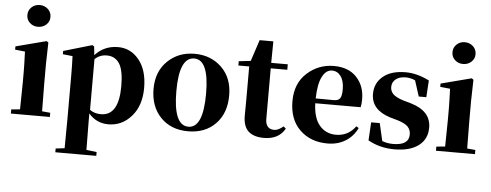

<svg xmlns="http://www.w3.org/2000/svg" viewBox="-62 -999 3664 1432"><g transform="rotate(5 1770.0 -283.0)"><path d="M243.2 -685.1Q217.8 -662.1 181.6 -662.1Q145.5 -662.1 120.6 -685.1Q95.7 -708 95.7 -743.2Q95.7 -778.3 120.6 -801.8Q145.5 -825.2 181.6 -825.2Q217.8 -825.2 243.2 -801.8Q268.6 -778.3 268.6 -743.2Q268.6 -708 243.2 -685.1ZM267.6 -37.1 329.1 -31.2V0H37.1V-31.2L102.5 -37.1Q105.5 -212.9 105.5 -238.3V-318.4Q105.5 -368.2 101.6 -469.7L27.3 -477.5V-502L255.9 -561.5L269.5 -551.8L265.6 -391.6V-238.3Q265.6 -152.3 267.6 -37.1Z M623 -459V-79.1Q656.2 -53.7 706.1 -53.7Q839.8 -53.7 839.8 -275.4Q839.8 -392.6 807.6 -443.4Q775.4 -494.1 712.9 -494.1Q661.1 -494.1 623 -459ZM612.3 -551.8 619.1 -488.3Q687.5 -563.5 791 -563.5Q885.7 -563.5 948.2 -486.8Q1010.7 -410.2 1010.7 -276.4Q1010.7 -144.5 940.4 -64Q870.1 16.6 767.6 16.6Q678.7 16.6 620.1 -51.8V6.8Q620.1 64.5 622.1 220.7L699.2 230.5V258.8H392.6V230.5L459 222.7Q460.9 64.5 460.9 6.8V-320.3Q460.9 -394.5 458 -466.8L384.8 -474.6V-499L598.6 -561.5Z M1081.1 -276.4Q1081.1 -406.2 1162.1 -484.9Q1243.2 -563.5 1364.3 -563.5Q1486.3 -563.5 1566.9 -485.4Q1647.5 -407.2 1647.5 -276.4Q1647.5 -142.6 1569.8 -63Q1492.2 16.6 1364.3 16.6Q1236.3 16.6 1158.7 -64Q1081.1 -144.5 1081.1 -276.4ZM1364.3 -17.6Q1474.6 -17.6 1474.6 -274.4Q1474.6 -528.3 1364.3 -528.3Q1252 -528.3 1252 -274.4Q1252 -17.6 1364.3 -17.6Z M2072.3 -82 2089.8 -66.4Q2043 16.6 1932.6 16.6Q1854.5 16.6 1814.9 -21Q1775.4 -58.6 1776.4 -139.6Q1776.4 -158.2 1776.9 -192.9Q1777.3 -227.5 1777.3 -249V-504.9H1696.3V-537.1L1785.2 -546.9L1837.9 -707H1940.4L1938.5 -545.9H2062.5V-504.9H1938.5V-127Q1938.5 -49.8 2004.9 -49.8Q2034.2 -49.8 2072.3 -82Z M2292 -310.5 2427.7 -309.6Q2461.9 -309.6 2474.6 -328.6Q2487.3 -347.7 2487.3 -394.5Q2487.3 -458 2461.9 -493.2Q2436.5 -528.3 2395.5 -528.3Q2351.6 -528.3 2323.2 -474.6Q2294.9 -420.9 2292 -310.5ZM2612.3 -129.9 2630.9 -118.2Q2599.6 -53.7 2542 -18.6Q2484.4 16.6 2408.2 16.6Q2281.2 16.6 2201.2 -61Q2121.1 -138.7 2121.1 -275.4Q2121.1 -409.2 2206.5 -486.3Q2292 -563.5 2407.2 -563.5Q2516.6 -563.5 2577.1 -499Q2637.7 -434.6 2637.7 -335Q2637.7 -296.9 2631.8 -274.4H2292Q2295.9 -163.1 2343.3 -108.4Q2390.6 -53.7 2465.8 -53.7Q2557.6 -53.7 2612.3 -129.9Z M2944.3 -352.5 3002.9 -335.9Q3154.3 -291 3154.3 -167Q3154.3 -80.1 3089.4 -31.7Q3024.4 16.6 2910.2 16.6Q2799.8 16.6 2711.9 -33.2L2719.7 -168.9H2784.2L2814.5 -37.1Q2852.5 -22.5 2896.5 -22.5Q3014.6 -22.5 3014.6 -103.5Q3014.6 -137.7 2993.7 -160.6Q2972.7 -183.6 2916 -201.2L2857.4 -217.8Q2714.8 -262.7 2714.8 -381.8Q2714.8 -462.9 2775.4 -513.2Q2835.9 -563.5 2944.3 -563.5Q3029.3 -563.5 3121.1 -517.6L3113.3 -391.6H3056.6L3018.6 -509.8Q2984.4 -525.4 2947.3 -525.4Q2901.4 -525.4 2873.5 -503.4Q2845.7 -481.4 2845.7 -444.3Q2845.7 -414.1 2867.2 -392.1Q2888.7 -370.1 2944.3 -352.5Z M3425.8 -685.1Q3400.4 -662.1 3364.3 -662.1Q3328.1 -662.1 3303.2 -685.1Q3278.3 -708 3278.3 -743.2Q3278.3 -778.3 3303.2 -801.8Q3328.1 -825.2 3364.3 -825.2Q3400.4 -825.2 3425.8 -801.8Q3451.2 -778.3 3451.2 -743.2Q3451.2 -708 3425.8 -685.1ZM3450.2 -37.1 3511.7 -31.2V0H3219.7V-31.2L3285.2 -37.1Q3288.1 -212.9 3288.1 -238.3V-318.4Q3288.1 -368.2 3284.2 -469.7L3210 -477.5V-502L3438.5 -561.5L3452.1 -551.8L3448.2 -391.6V-238.3Q3448.2 -152.3 3450.2 -37.1Z"/></g></svg>

Font: Bpmf Zihi Serif Heavy
Style: Heavy
Weight: 900
Foundry: But Ko
Version: Version 1.320